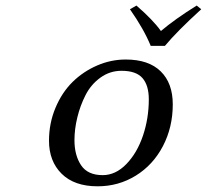

<svg xmlns="http://www.w3.org/2000/svg" viewBox="-20 -651 734 681"><path d="M425.8 -439.9Q507.3 -439.9 550 -397.9Q592.8 -356 592.8 -280.8Q592.8 -199.7 557.9 -132.8Q522.9 -65.9 461.7 -28.1Q400.4 9.8 326.2 9.8Q243.7 9.8 198.7 -34.7Q153.8 -79.1 153.8 -151.9Q153.8 -213.9 176.8 -268.6Q199.7 -323.2 237.5 -360.4Q275.4 -397.5 324.5 -418.7Q373.5 -439.9 425.8 -439.9ZM411.1 -399.9Q369.6 -399.9 336.2 -375.7Q302.7 -351.6 283.4 -313.7Q264.2 -275.9 254.2 -234.4Q244.1 -192.9 244.1 -153.8Q244.1 -100.1 267.6 -64.9Q291 -29.8 344.2 -29.8Q390.1 -29.8 428.2 -69.1Q466.3 -108.4 487.1 -169.9Q507.8 -231.4 507.8 -298.8Q507.8 -348.1 485.4 -374Q462.9 -399.9 411.1 -399.9ZM514.6 -488.3Q490.2 -547.9 440.9 -618.2L463.9 -631.3Q522.5 -580.6 550.8 -541Q600.1 -583 677.7 -631.3L693.8 -618.2Q607.9 -540 564.9 -488.3Z"/></svg>

Font: Linear Smooth
Style: Italic
Weight: 400
Designer: Philipp H. Poll, Flanker
Foundry: Philipp H. Poll, reworked by Flanker
Version: Version 1.061 | FøM Fix